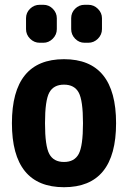

<svg xmlns="http://www.w3.org/2000/svg" viewBox="-20 -780 540 810"><path d="M188 -130.4Q206.1 -96.7 250 -96.7Q293.9 -96.7 312 -130.4Q330.1 -164.1 330.1 -260.3Q330.1 -356.4 312 -389.6Q293.9 -422.9 250 -422.9Q206.1 -422.9 188 -389.6Q169.9 -356.4 169.9 -260.3Q169.9 -164.1 188 -130.4ZM30.3 -260.3Q30.3 -530.3 250 -530.3Q469.7 -530.3 469.7 -260.3Q469.7 9.8 250 9.8Q30.3 9.8 30.3 -260.3ZM336.9 -759.8H352.5Q376 -759.8 393.1 -742.7Q410.2 -725.6 410.2 -703.1V-657.2Q410.2 -633.8 393.1 -616.7Q376 -599.6 352.5 -599.6H336.9Q313.5 -599.6 296.9 -616.7Q280.3 -633.8 280.3 -657.2V-703.1Q280.3 -726.6 296.9 -743.2Q313.5 -759.8 336.9 -759.8ZM147.5 -759.8H163.1Q186.5 -759.8 203.1 -742.7Q219.7 -725.6 219.7 -703.1V-657.2Q219.7 -633.8 202.6 -616.7Q185.5 -599.6 163.1 -599.6H147.5Q124 -599.6 106.9 -616.7Q89.8 -633.8 89.8 -657.2V-703.1Q89.8 -726.6 106.9 -743.2Q124 -759.8 147.5 -759.8Z"/></svg>

Font: Rounded Mgen+ 1m bold
Style: Bold
Weight: 700
Designer: [Source Han Sans]
Ryoko NISHIZUKA  (kana & ideographs); Paul D. Hunt (Latin, Greek & Cyrillic); Wenlong ZHANG  (bopomofo
Version: Version 1.059.20150602